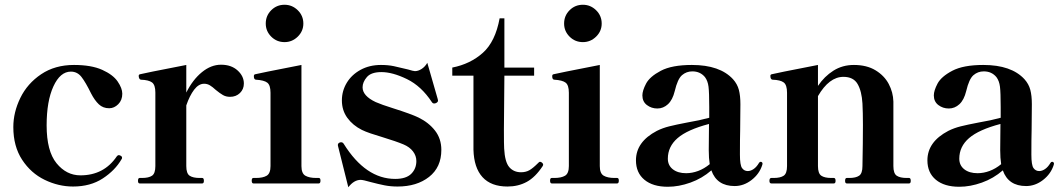

<svg xmlns="http://www.w3.org/2000/svg" viewBox="-20 -771 4452 807"><path d="M36 -237Q36 -299 65.5 -359.5Q95 -420 153 -459Q211 -498 291 -498Q364 -498 409.5 -477.5Q455 -457 474.5 -428.5Q494 -400 494 -377Q494 -350 477 -333Q460 -316 439 -316Q413 -316 395.5 -332.5Q378 -349 363 -378Q340 -425 322.5 -447.5Q305 -470 278 -470Q233 -470 204.5 -408Q176 -346 176 -244Q176 -136 217.5 -85Q259 -34 318 -34Q417 -34 471 -114Q475 -119 479 -119Q482 -119 486 -117Q493 -114 493 -108Q493 -104 491 -102Q464 -55 412 -21Q360 13 287 13Q226 13 168 -15Q110 -43 73 -99.5Q36 -156 36 -237Z M1005 -420Q1005 -396 988.5 -380Q972 -364 947 -364Q930 -364 917 -371.5Q904 -379 887 -393Q873 -406 862 -412.5Q851 -419 838 -419Q815 -419 796 -394Q777 -369 763 -328V-73Q763 -42 777 -32.5Q791 -23 819 -23H830Q837 -23 837 -11Q837 0 830 0H567Q560 0 560 -11Q560 -23 567 -23H577Q605 -23 619 -32.5Q633 -42 633 -73V-382Q633 -414 619 -424.5Q605 -435 572 -436Q567 -437 565 -442Q563 -447 563 -452Q563 -458 569 -459Q578 -462 763 -498V-382Q790 -436 828.5 -467.5Q867 -499 909 -499Q952 -499 978.5 -475Q1005 -451 1005 -420Z M1097 -672Q1097 -705 1120 -728Q1143 -751 1176 -751Q1208 -751 1231.5 -728Q1255 -705 1255 -672Q1255 -640 1231.5 -617Q1208 -594 1176 -594Q1143 -594 1120 -617Q1097 -640 1097 -672ZM1045 0Q1038 0 1038 -12Q1038 -23 1045 -23H1056Q1085 -23 1101 -32.5Q1117 -42 1117 -73V-381Q1117 -413 1103.5 -423.5Q1090 -434 1056 -436Q1047 -436 1047 -451Q1047 -458 1053 -459Q1063 -462 1247 -498V-73Q1247 -42 1263.5 -32.5Q1280 -23 1309 -23H1320Q1327 -23 1327 -12Q1327 0 1320 0Z M1401 -156 1400 -161Q1400 -169 1408 -172Q1410 -173 1414 -173Q1421 -173 1425 -166Q1517 -19 1641 -19Q1687 -19 1708.5 -40.5Q1730 -62 1730 -94Q1730 -116 1716 -134.5Q1702 -153 1676 -164Q1645 -177 1586 -195Q1562 -202 1538.5 -210Q1515 -218 1501 -225Q1463 -244 1440 -275.5Q1417 -307 1417 -349Q1417 -389 1437.5 -423Q1458 -457 1495.5 -477.5Q1533 -498 1581 -498Q1611 -498 1635 -493Q1659 -488 1695 -479Q1718 -472 1724 -472Q1738 -472 1752.5 -481.5Q1767 -491 1776 -507L1820 -354L1821 -348Q1821 -342 1813 -338Q1809 -336 1805 -336Q1799 -336 1795 -342Q1751 -409 1690.5 -438.5Q1630 -468 1583 -468Q1540 -468 1522 -447Q1504 -426 1504 -404Q1504 -368 1559 -342Q1584 -331 1632 -316Q1708 -292 1739 -277Q1782 -256 1808.5 -222Q1835 -188 1835 -141Q1835 -68 1783.5 -27.5Q1732 13 1651 13Q1622 13 1596.5 8Q1571 3 1537 -6Q1506 -15 1496 -15Q1468 -15 1444 16Z M1970 -142V-453H1881V-487Q1957 -502 2009.5 -549Q2062 -596 2080 -694H2100V-487H2225V-453H2100L2098 -227Q2098 -160 2099 -147Q2102 -90 2120.5 -68.5Q2139 -47 2170 -47Q2190 -47 2205 -55.5Q2220 -64 2241 -85Q2246 -91 2250 -91Q2254 -91 2258.5 -87Q2263 -83 2263 -79Q2263 -77 2261 -73Q2230 -26 2194 -6.5Q2158 13 2113 13Q2044 13 2008 -26.5Q1972 -66 1970 -142Z M2351 -672Q2351 -705 2374 -728Q2397 -751 2430 -751Q2462 -751 2485.5 -728Q2509 -705 2509 -672Q2509 -640 2485.5 -617Q2462 -594 2430 -594Q2397 -594 2374 -617Q2351 -640 2351 -672ZM2299 0Q2292 0 2292 -12Q2292 -23 2299 -23H2310Q2339 -23 2355 -32.5Q2371 -42 2371 -73V-381Q2371 -413 2357.5 -423.5Q2344 -434 2310 -436Q2301 -436 2301 -451Q2301 -458 2307 -459Q2317 -462 2501 -498V-73Q2501 -42 2517.5 -32.5Q2534 -23 2563 -23H2574Q2581 -23 2581 -12Q2581 0 2574 0Z M3185 -83 3184 -78Q3172 -40 3139 -14.5Q3106 11 3068 11Q2993 11 2970 -55Q2931 -21 2882 -3.5Q2833 14 2787 14Q2724 14 2688.5 -15.5Q2653 -45 2653 -97Q2653 -175 2741 -221Q2765 -233 2793 -240Q2821 -247 2868 -256Q2921 -265 2961 -276V-321Q2961 -382 2958 -406.5Q2955 -431 2943 -447Q2923 -471 2890 -471Q2865 -471 2846.5 -455Q2828 -439 2816 -388Q2807 -351 2787.5 -333Q2768 -315 2743 -315Q2718 -315 2699 -329.5Q2680 -344 2680 -370Q2680 -390 2695.5 -419.5Q2711 -449 2757.5 -473.5Q2804 -498 2888 -498Q3006 -498 3061 -438Q3079 -418 3085.5 -393.5Q3092 -369 3092 -333L3091 -223Q3090 -190 3090 -121Q3090 -77 3099 -64.5Q3108 -52 3123 -52Q3135 -52 3147.5 -60.5Q3160 -69 3170 -86Q3173 -91 3177 -91Q3180 -91 3182.5 -89Q3185 -87 3185 -83ZM2963 -81Q2959 -106 2959 -140L2960 -250Q2869 -226 2828 -190.5Q2787 -155 2787 -104Q2787 -76 2808 -59.5Q2829 -43 2864 -43Q2889 -43 2914.5 -52.5Q2940 -62 2963 -81Z M3801 -23Q3808 -23 3808 -11Q3808 0 3801 0H3539Q3532 0 3532 -11Q3532 -23 3539 -23H3550Q3577 -23 3591 -32.5Q3605 -42 3605 -73Q3607 -172 3607 -246Q3607 -298 3605 -336Q3602 -388 3584.5 -418Q3567 -448 3525 -448Q3465 -448 3418 -367V-73Q3418 -42 3432 -32.5Q3446 -23 3474 -23H3485Q3492 -23 3492 -11Q3492 0 3485 0H3222Q3214 0 3214 -11Q3214 -23 3222 -23H3232Q3260 -23 3274 -32.5Q3288 -42 3288 -73V-381Q3288 -414 3274 -424.5Q3260 -435 3227 -436Q3218 -437 3218 -452Q3218 -458 3224 -459Q3233 -462 3418 -498V-410Q3445 -450 3483 -474Q3521 -498 3569 -498Q3623 -498 3660 -475.5Q3697 -453 3715.5 -418Q3734 -383 3735 -344V-246V-73Q3735 -42 3749 -32.5Q3763 -23 3791 -23Z M4410 -83 4409 -78Q4397 -40 4364 -14.5Q4331 11 4293 11Q4218 11 4195 -55Q4156 -21 4107 -3.5Q4058 14 4012 14Q3949 14 3913.5 -15.5Q3878 -45 3878 -97Q3878 -175 3966 -221Q3990 -233 4018 -240Q4046 -247 4093 -256Q4146 -265 4186 -276V-321Q4186 -382 4183 -406.5Q4180 -431 4168 -447Q4148 -471 4115 -471Q4090 -471 4071.5 -455Q4053 -439 4041 -388Q4032 -351 4012.5 -333Q3993 -315 3968 -315Q3943 -315 3924 -329.5Q3905 -344 3905 -370Q3905 -390 3920.5 -419.5Q3936 -449 3982.5 -473.5Q4029 -498 4113 -498Q4231 -498 4286 -438Q4304 -418 4310.5 -393.5Q4317 -369 4317 -333L4316 -223Q4315 -190 4315 -121Q4315 -77 4324 -64.5Q4333 -52 4348 -52Q4360 -52 4372.5 -60.5Q4385 -69 4395 -86Q4398 -91 4402 -91Q4405 -91 4407.5 -89Q4410 -87 4410 -83ZM4188 -81Q4184 -106 4184 -140L4185 -250Q4094 -226 4053 -190.5Q4012 -155 4012 -104Q4012 -76 4033 -59.5Q4054 -43 4089 -43Q4114 -43 4139.5 -52.5Q4165 -62 4188 -81Z"/></svg>

Font: Shippori Mincho ExtraBold
Style: Regular
Weight: 800
Designer: FONTDASU
Foundry: FONTDASU / Google Inc. / but / Adobe
Version: Version 3.110; ttfautohint (v1.8.3)